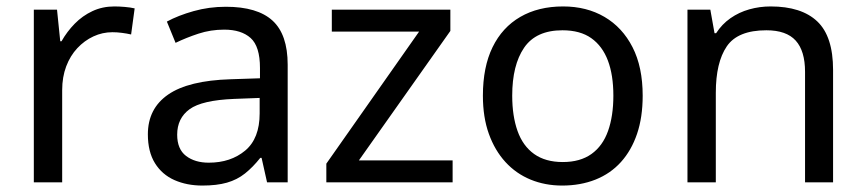

<svg xmlns="http://www.w3.org/2000/svg" viewBox="-20 -566 2687 596"><path d="M335 -546Q350 -546 367.5 -544.5Q385 -543 398 -540L387 -459Q374 -462 358.5 -464Q343 -466 329 -466Q298 -466 270 -453Q242 -440 220 -416.5Q198 -393 185.5 -360Q173 -327 173 -286V0H85V-536H157L167 -438H171Q188 -468 212 -492.5Q236 -517 267 -531.5Q298 -546 335 -546Z M681 -545Q779 -545 826 -502Q873 -459 873 -365V0H809L792 -76H788Q765 -47 740.5 -27.5Q716 -8 684.5 1Q653 10 608 10Q560 10 521.5 -7Q483 -24 461 -59.5Q439 -95 439 -149Q439 -229 502 -272.5Q565 -316 696 -320L787 -323V-355Q787 -422 758 -448Q729 -474 676 -474Q634 -474 596 -461.5Q558 -449 525 -433L498 -499Q533 -518 581 -531.5Q629 -545 681 -545ZM707 -259Q607 -255 568.5 -227Q530 -199 530 -148Q530 -103 557.5 -82Q585 -61 628 -61Q696 -61 741 -98.5Q786 -136 786 -214V-262Z M1385 0H993V-58L1281 -468H1010V-536H1378V-470L1094 -68H1385Z M1975 -269Q1975 -202 1957.5 -150.5Q1940 -99 1907.5 -63Q1875 -27 1828.5 -8.5Q1782 10 1725 10Q1672 10 1627 -8.5Q1582 -27 1549 -63Q1516 -99 1497.5 -150.5Q1479 -202 1479 -269Q1479 -358 1509 -419.5Q1539 -481 1595 -513.5Q1651 -546 1728 -546Q1801 -546 1856.5 -513.5Q1912 -481 1943.5 -419.5Q1975 -358 1975 -269ZM1570 -269Q1570 -206 1586.5 -159.5Q1603 -113 1638 -88Q1673 -63 1727 -63Q1781 -63 1816 -88Q1851 -113 1867.5 -159.5Q1884 -206 1884 -269Q1884 -333 1867 -378Q1850 -423 1815.5 -447.5Q1781 -472 1726 -472Q1644 -472 1607 -418Q1570 -364 1570 -269Z M2372 -546Q2468 -546 2517 -499.5Q2566 -453 2566 -349V0H2479V-343Q2479 -408 2450 -440Q2421 -472 2359 -472Q2270 -472 2236 -422Q2202 -372 2202 -278V0H2114V-536H2185L2198 -463H2203Q2221 -491 2247.5 -509.5Q2274 -528 2306 -537Q2338 -546 2372 -546Z"/></svg>

Font: ltelugu25
Style: Book
Weight: 400
Designer: Jelle Bosma - Monotype Design Team
Foundry: Monotype Imaging Inc.
Version: Version 2.003